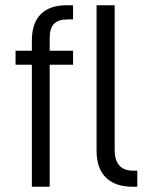

<svg xmlns="http://www.w3.org/2000/svg" viewBox="-20 -710 562 730"><path d="M185.1 -619.1Q168.9 -602.5 168.9 -564V-517.1H257.8V-463.9H168.9V0H101.1V-463.9H39.1V-517.1H101.1V-555.2Q101.1 -621.6 134.3 -655.3Q168 -689.9 231.9 -689.9H257.8V-636.2H237.8Q201.2 -636.2 185.1 -619.1ZM347.2 -137.2V-689.9H416V-140.1Q416 -61 486.8 -61H502V0H484.9Q417.5 0 382.3 -35.2Q347.2 -70.3 347.2 -137.2Z"/></svg>

Font: D-DIN Condensed
Style: Regular
Weight: 400
Width: 3
Designer: Charles Nix
Foundry: Datto Inc.
Version: Version 1.00